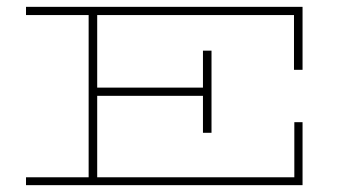

<svg xmlns="http://www.w3.org/2000/svg" viewBox="-20 -540 1035 561"><path d="M598 -152H573V-260H264V-22H840V-183H864V1H56V-22H239V-496H56V-520H864V-336H839V-496H264V-284H573V-392H598Z"/></svg>

Font: BhuTuka Expanded One
Style: Regular
Weight: 400
Designer: Erin McLaughlin
Version: Version 1.000; ttfautohint (v1.8.3)